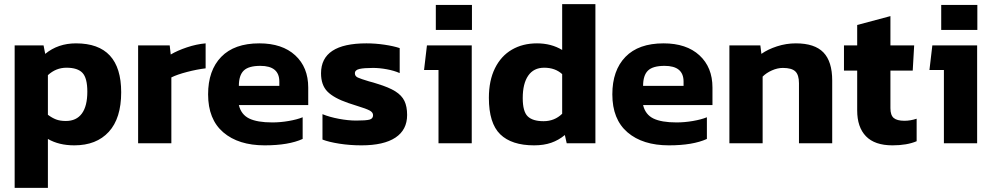

<svg xmlns="http://www.w3.org/2000/svg" viewBox="-20 -694 4805 930"><path d="M51 -474H191L199 -433Q261 -484 348 -484Q567 -484 567 -247Q567 -121 507 -55.5Q447 10 340 10Q265 10 212 -21V216H51ZM403 -250Q403 -316 379.5 -341Q356 -366 302 -366Q251 -366 212 -330V-138Q232 -123 251.5 -115.5Q271 -108 299 -108Q350 -108 376.5 -144Q403 -180 403 -250Z M649 -474H802L807 -430Q839 -449 885 -464.5Q931 -480 976 -484V-363Q934 -358 886 -345.5Q838 -333 810 -319V0H649Z M988 -237Q988 -353 1051.5 -418.5Q1115 -484 1236 -484Q1347 -484 1410 -426Q1473 -368 1473 -270V-185H1137Q1148 -139 1187 -120Q1226 -101 1299 -101Q1338 -101 1378.5 -108Q1419 -115 1446 -126V-21Q1378 10 1262 10Q1135 10 1061.5 -53Q988 -116 988 -237ZM1333 -278V-299Q1333 -375 1241 -375Q1184 -375 1160.5 -352Q1137 -329 1137 -278Z M1542 -18V-141Q1576 -127 1621.5 -118.5Q1667 -110 1705 -110Q1752 -110 1769.5 -114.5Q1787 -119 1787 -136Q1787 -150 1770 -159Q1753 -168 1710 -181L1667 -195Q1597 -219 1566 -250.5Q1535 -282 1535 -339Q1535 -484 1755 -484Q1798 -484 1842 -477.5Q1886 -471 1916 -461V-340Q1889 -352 1853.5 -358.5Q1818 -365 1787 -365Q1743 -365 1721 -360Q1699 -355 1699 -339Q1699 -325 1713 -318.5Q1727 -312 1767 -300Q1787 -295 1808 -288Q1864 -271 1895 -251.5Q1926 -232 1939 -205Q1952 -178 1952 -137Q1952 -65 1895.5 -27.5Q1839 10 1731 10Q1675 10 1624 2Q1573 -6 1542 -18Z M2091 -670H2266V-549H2091ZM2104 -355H2034L2048 -474H2265V0H2104Z M2348 -220Q2348 -304 2377.5 -363.5Q2407 -423 2459.5 -453.5Q2512 -484 2581 -484Q2650 -484 2703 -452V-674H2864V0H2725L2716 -40Q2686 -15 2650 -2.5Q2614 10 2567 10Q2458 10 2403 -43.5Q2348 -97 2348 -220ZM2703 -143V-335Q2669 -366 2616 -366Q2565 -366 2538.5 -327.5Q2512 -289 2512 -219Q2512 -154 2536 -130.5Q2560 -107 2613 -107Q2666 -107 2703 -143Z M2946 -237Q2946 -353 3009.5 -418.5Q3073 -484 3194 -484Q3305 -484 3368 -426Q3431 -368 3431 -270V-185H3095Q3106 -139 3145 -120Q3184 -101 3257 -101Q3296 -101 3336.5 -108Q3377 -115 3404 -126V-21Q3336 10 3220 10Q3093 10 3019.5 -53Q2946 -116 2946 -237ZM3291 -278V-299Q3291 -375 3199 -375Q3142 -375 3118.5 -352Q3095 -329 3095 -278Z M3513 -474H3663L3668 -433Q3699 -455 3743.5 -469.5Q3788 -484 3835 -484Q3926 -484 3968.5 -440Q4011 -396 4011 -304V0H3850V-291Q3850 -331 3832.5 -348Q3815 -365 3772 -365Q3746 -365 3719 -353Q3692 -341 3674 -323V0H3513Z M4132 -159V-352H4068V-474H4132V-573L4293 -616V-474H4408L4401 -352H4293V-170Q4293 -136 4309 -122.5Q4325 -109 4361 -109Q4390 -109 4420 -119V-10Q4373 10 4303 10Q4217 10 4174.5 -34Q4132 -78 4132 -159Z M4539 -670H4714V-549H4539ZM4552 -355H4482L4496 -474H4713V0H4552Z"/></svg>

Font: Kanit SemiBold
Style: Regular
Weight: 600
Designer: Katatrad Team
Foundry: CadsonDemak
Version: Version 1.030